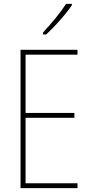

<svg xmlns="http://www.w3.org/2000/svg" viewBox="-20 -971 472 991"><path d="M380 0H86V-714H380V-689H112V-388H364V-363H112V-25H380ZM351 -944Q335 -920 312 -892.5Q289 -865 264.5 -839Q240 -813 218 -793H202V-803Q236 -840 266.5 -877Q297 -914 321 -951H351Z"/></svg>

Font: Noto Sans Tamil Condensed Thin
Style: Regular
Weight: 100
Width: 3
Designer: Jelle Bosma - Monotype Design Team
Foundry: Monotype Imaging Inc.
Version: Version 2.004; ttfautohint (v1.8.4.7-5d5b)